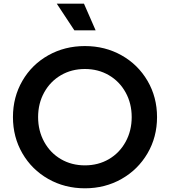

<svg xmlns="http://www.w3.org/2000/svg" viewBox="-20 -1006 918 1038"><path d="M50 -373Q50 -481 101 -569Q152 -657 241 -707Q330 -757 439 -757Q548 -757 637 -707Q726 -657 777.5 -569Q829 -481 829 -373Q829 -265 777.5 -177Q726 -89 637 -38.5Q548 12 439 12Q330 12 241 -38.5Q152 -89 101 -177Q50 -265 50 -373ZM439 -112Q511 -112 568.5 -145.5Q626 -179 659 -239Q692 -299 692 -373Q692 -447 659 -506.5Q626 -566 568.5 -599.5Q511 -633 439 -633Q367 -633 309.5 -599.5Q252 -566 219 -506.5Q186 -447 186 -373Q186 -299 219 -239Q252 -179 309.5 -145.5Q367 -112 439 -112ZM287 -986H434L497 -842H382Z"/></svg>

Font: Evergrow Sans
Style: Bold
Weight: 700
Foundry: 10Web
Version: Version 1.000